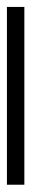

<svg xmlns="http://www.w3.org/2000/svg" viewBox="206 -138 89 540"><g transform="rotate(-90 250.0 131.5)"><path d="M0 156V107H500V156Z"/></g></svg>

Font: Buenard
Style: Regular
Weight: 400
Version: Version 2.000